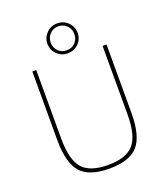

<svg xmlns="http://www.w3.org/2000/svg" viewBox="-163 -1021 993 1145"><g transform="rotate(-20 333.5 -448.5)"><path d="M431 -814Q431 -774 403 -746.5Q375 -719 335 -719Q295 -719 267 -746.5Q239 -774 239 -814Q239 -853 267 -881Q295 -909 335 -909Q375 -909 403 -881Q431 -853 431 -814ZM260 -814Q260 -781 281.5 -759.5Q303 -738 335 -738Q367 -738 388.5 -759.5Q410 -781 410 -814Q410 -846 388.5 -868Q367 -890 335 -890Q303 -890 281.5 -868Q260 -846 260 -814ZM569 -690V-255Q569 -110 515.5 -49Q462 12 334 12Q205 12 151.5 -49Q98 -110 98 -255V-690H123V-255Q123 -121 170.5 -66Q218 -11 334 -11Q449 -11 496.5 -66Q544 -121 544 -255V-690Z"/></g></svg>

Font: Exo 2.0 Thin
Style: Regular
Weight: 250
Designer: Natanael Gama
Version: Version 1.001;PS 001.001;hotconv 1.0.70;makeotf.lib2.5.58329